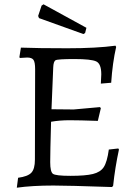

<svg xmlns="http://www.w3.org/2000/svg" viewBox="-20 -861 631 891"><path d="M219 -354 227 -548C227.7 -566.7 231.3 -577.8 238 -581.5C244.7 -585.2 273.8 -587 325.5 -587C377.2 -587 410.8 -583.3 426.5 -576C442.2 -568.7 450 -548.7 450 -516C450 -506.7 449.3 -492.3 448 -473L496 -477C500 -538.3 507.7 -593.7 519 -643L516 -649C457.3 -641 382.7 -637 292 -637C201.3 -637 129.7 -638 77 -640L70 -596L72 -592L106 -594C120.7 -594 130.5 -590.3 135.5 -583C140.5 -575.7 143 -561.3 143 -540L142 -120C142 -91.3 136.5 -71.2 125.5 -59.5C114.5 -47.8 94 -40 64 -36L58 10C106 3.3 162.7 0 228 0C270.7 0 361.3 2.3 500 7L505 1C511 -55.7 520 -111.7 532 -167L529 -172L485 -167C479.7 -128.3 471.8 -101.2 461.5 -85.5C451.2 -69.8 434.3 -59.2 411 -53.5C387.7 -47.8 353 -45 307 -45C261 -45 233.8 -48.2 225.5 -54.5C217.2 -60.8 213 -78.7 213 -108C213 -137.3 214.3 -200 217 -296C243.7 -300.7 272.2 -303 302.5 -303C332.8 -303 376.7 -302 434 -300L448 -359L444 -364L322 -353ZM161 -777 367 -703 375 -708 381 -732 182 -841 173 -835 157 -787Z"/></svg>

Font: Alegreya SC
Style: Regular
Weight: 400
Designer: Juan Pablo del Peral
Foundry: Juan Pablo del Peral
Version: Version 1.003